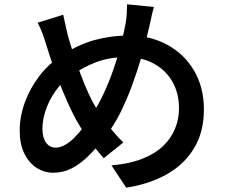

<svg xmlns="http://www.w3.org/2000/svg" viewBox="-20 -813 1040 887"><path d="M691 -781Q687 -768 683 -750.5Q679 -733 675.5 -715.5Q672 -698 669 -687Q654 -621 634 -552Q614 -483 589 -415.5Q564 -348 534.5 -289.5Q505 -231 470 -187Q427 -130 388 -92Q349 -54 310 -34.5Q271 -15 225 -15Q185 -15 149.5 -37.5Q114 -60 92.5 -103.5Q71 -147 71 -209Q71 -275 95 -340.5Q119 -406 162 -462Q205 -518 262 -555Q340 -607 417 -628Q494 -649 573 -649Q674 -649 753 -606Q832 -563 877 -486Q922 -409 922 -307Q922 -203 876 -127.5Q830 -52 749 -7Q668 38 563 54L495 -49Q577 -56 636 -79Q695 -102 732.5 -137.5Q770 -173 788.5 -218Q807 -263 807 -312Q807 -382 776.5 -435.5Q746 -489 691 -519Q636 -549 561 -549Q484 -549 421 -524.5Q358 -500 304 -460Q264 -432 235.5 -391Q207 -350 191.5 -305Q176 -260 176 -218Q176 -178 192.5 -154.5Q209 -131 237 -131Q258 -131 279.5 -143Q301 -155 322 -175.5Q343 -196 363.5 -223Q384 -250 403 -280Q431 -322 456 -374.5Q481 -427 501.5 -485Q522 -543 536.5 -599Q551 -655 560 -703Q564 -723 565.5 -749.5Q567 -776 567 -793ZM272 -745Q277 -721 282.5 -697Q288 -673 293 -651Q304 -611 319.5 -564Q335 -517 352 -471Q369 -425 387 -385.5Q405 -346 422 -318Q448 -277 481.5 -232.5Q515 -188 550 -155L459 -82Q430 -116 404.5 -148.5Q379 -181 354 -222Q333 -255 311.5 -299Q290 -343 269 -394.5Q248 -446 228.5 -500.5Q209 -555 193 -608Q185 -634 176 -658.5Q167 -683 154 -708Z"/></svg>

Font: Noto Sans SC SemiBold
Style: Regular
Weight: 600
Designer: Ryoko NISHIZUKA 西塚涼子 (kana, bopomofo & ideographs); Paul D. Hunt (Latin, Greek & Cyrillic); Sandoll Communications 산돌커뮤니
Foundry: Adobe
Version: Version 2.004-H2;hotconv 1.0.118;makeotfexe 2.5.65603